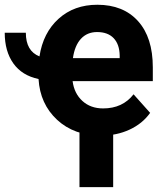

<svg xmlns="http://www.w3.org/2000/svg" viewBox="-53 -558 671 804"><path d="M370.1 9.8Q257.3 9.8 186 -56.4Q114.7 -122.6 108.4 -227.1Q39.1 -241.7 2.9 -292.5Q-33.2 -343.3 -33.2 -420.9H55.2Q55.2 -344.2 112.3 -321.8Q127.4 -420.9 192.4 -479.5Q257.3 -538.1 354.5 -538.1Q463.4 -538.1 525.1 -469.5Q586.9 -400.9 586.9 -275.9V-218.3H251Q257.8 -166.5 292 -135.3Q326.2 -104 378.9 -104Q460.4 -104 506.3 -163.1L575.7 -85.4Q543.9 -40.5 490 -15.4Q436 9.8 370.1 9.8ZM353.5 -423.8Q312 -423.8 285.9 -395.5Q259.8 -367.2 252.4 -314.5H448.2V-325.7Q447.3 -372.6 422.9 -398.2Q398.4 -423.8 353.5 -423.8ZM420.9 225.6H279.8V-48.8H420.9Z"/></svg>

Font: Robotiche
Style: Bold
Weight: 700
Designer: Google
Version: Version 2.001150; 2014